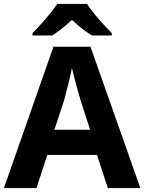

<svg xmlns="http://www.w3.org/2000/svg" viewBox="-20 -954 732 974"><path d="M422 -934H270C241 -888 182 -824 145 -786V-774H245C280 -796 309 -821 345 -853C380 -821 412 -794 447 -774H547V-786C511 -822 450 -888 422 -934ZM527 0H692L439 -717H251L0 0H165L220 -168H472ZM387 -451 437 -296H256L307 -451C317 -489 336 -563 345 -609C354 -569 378 -481 387 -451Z"/></svg>

Font: Noto Sans Myanmar UI
Style: Bold
Weight: 700
Designer: Monotype Design Team
Foundry: Monotype Imaging Inc.
Version: Version 2.103